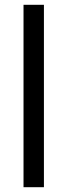

<svg xmlns="http://www.w3.org/2000/svg" viewBox="-20 -780 280 800"><path d="M163 0H78V-760H163Z"/></svg>

Font: Noto Sans Devanagari SemiCondensed
Style: Regular
Weight: 400
Width: 4
Designer: Jelle Bosma - Monotype Design Team
Foundry: Monotype Imaging Inc.
Version: Version 2.006